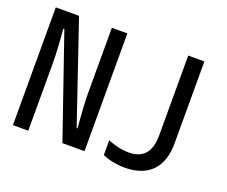

<svg xmlns="http://www.w3.org/2000/svg" viewBox="-117 -899 1295 1094"><g transform="rotate(20 530.0 -352.0)"><path d="M48 0H141V-404C141 -470 136 -544 130 -615H136L348 0H482V-714H388V-317C388 -249 396 -158 400 -108H395L189 -714H48ZM729 10C877 10 949 -77 949 -215V-714H851V-230C851 -129 808 -79 720 -79C679 -79 631 -90 593 -107V-17C630 0 681 10 729 10Z"/></g></svg>

Font: Noto Sans Mono Condensed Medium
Style: Regular
Weight: 500
Width: 3
Designer: Monotype Design Team
Foundry: Monotype Imaging Inc.
Version: Version 2.014